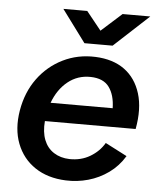

<svg xmlns="http://www.w3.org/2000/svg" viewBox="-52 -744 657 801"><g transform="rotate(5 277.0 -344.0)"><path d="M253 12Q177 9 124 -26.5Q71 -62 47.5 -123Q24 -184 37 -262Q50 -339 91.5 -396Q133 -453 195.5 -484Q258 -515 332 -512Q406 -509 454 -474Q502 -439 521.5 -376Q541 -313 525 -227H145Q141 -181 154 -148Q167 -115 195 -97Q223 -79 261 -78Q309 -77 347 -99.5Q385 -122 406 -158L497 -111Q471 -68 432 -40Q393 -12 347 1Q301 14 253 12ZM162 -305H422Q421 -360 397 -393Q373 -426 319 -427Q265 -428 224 -395Q183 -362 162 -305ZM282 -565V-568L429 -700H545L399 -565ZM281 -565 181 -700H281L387 -568L386 -565Z"/></g></svg>

Font: Figtree Light SemiBold
Style: Italic
Weight: 600
Italic angle: -9.5°
Version: Version 2.001;gftools[0.9.30]